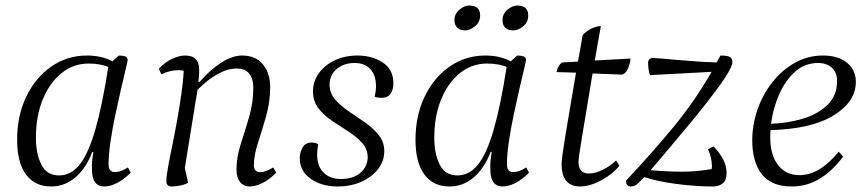

<svg xmlns="http://www.w3.org/2000/svg" viewBox="-20 -663 3131 695"><path d="M165 12Q106 12 74 -31.5Q42 -75 42 -157Q42 -244 75 -313Q108 -382 165.5 -422Q223 -462 295 -462Q348 -462 387 -441L410 -462Q424 -462 433 -459Q442 -456 442 -446Q442 -442 435 -413Q428 -384 418 -340.5Q408 -297 397.5 -247.5Q387 -198 380 -150.5Q373 -103 373 -68Q373 -40 396 -40Q417 -40 443 -57L453 -38Q427 -12 402.5 0Q378 12 358 12Q313 12 313 -49Q312 -63 313.5 -79.5Q315 -96 318 -113H314Q291 -53 252.5 -20.5Q214 12 165 12ZM110 -164Q110 -107 129.5 -67.5Q149 -28 194 -28Q237 -28 268.5 -67.5Q300 -107 325 -193.5Q350 -280 372 -421Q359 -426 341.5 -429.5Q324 -433 301 -433Q246 -433 203 -398.5Q160 -364 135 -303.5Q110 -243 110 -164Z M602 12Q582 12 582 -8Q582 -22 587.5 -53.5Q593 -85 602 -128.5Q611 -172 620 -221.5Q629 -271 636 -319Q643 -367 645 -407Q635 -409 626 -409Q595 -409 564 -394L555 -414Q577 -438 603 -450Q629 -462 650 -462Q677 -462 689 -448.5Q701 -435 701 -410Q701 -399 700.5 -389.5Q700 -380 698 -367H703Q740 -410 780.5 -436Q821 -462 856 -462Q906 -462 932 -429.5Q958 -397 958 -348Q958 -295 943.5 -243.5Q929 -192 914 -146.5Q899 -101 899 -65Q899 -40 922 -40Q943 -40 969 -57L980 -38Q954 -12 929 0Q904 12 884 12Q862 12 849 -4Q836 -20 836 -50Q836 -94 851.5 -141.5Q867 -189 882 -240.5Q897 -292 897 -347Q897 -377 882.5 -396Q868 -415 837 -415Q772 -415 695 -338L649 -55L661 -1Q647 6 630.5 9Q614 12 602 12Z M1202 12Q1144 12 1104.5 -16Q1065 -44 1065 -90Q1065 -110 1075 -128.5Q1085 -147 1108 -147Q1121 -147 1132 -141Q1130 -132 1129 -123Q1128 -114 1128 -104Q1128 -61 1151.5 -38Q1175 -15 1214 -15Q1258 -15 1284 -37Q1310 -59 1311 -93Q1311 -123 1291.5 -145Q1272 -167 1242.5 -186Q1213 -205 1183 -225Q1153 -245 1133 -270.5Q1113 -296 1113 -332Q1113 -369 1134.5 -398.5Q1156 -428 1192.5 -445Q1229 -462 1275 -462Q1326 -462 1365 -437Q1404 -412 1404 -361Q1404 -339 1394 -324Q1384 -309 1362 -309Q1357 -309 1350.5 -309.5Q1344 -310 1336 -313Q1338 -321 1339.5 -330.5Q1341 -340 1341 -350Q1341 -391 1320.5 -413Q1300 -435 1264 -435Q1224 -435 1198.5 -413Q1173 -391 1173 -357Q1173 -326 1193 -303Q1213 -280 1242.5 -260Q1272 -240 1301.5 -219.5Q1331 -199 1351 -174Q1371 -149 1371 -116Q1371 -80 1348.5 -51Q1326 -22 1288 -5Q1250 12 1202 12Z M1607 12Q1548 12 1516 -31.5Q1484 -75 1484 -157Q1484 -244 1517 -313Q1550 -382 1607.5 -422Q1665 -462 1737 -462Q1790 -462 1829 -441L1852 -462Q1866 -462 1875 -459Q1884 -456 1884 -446Q1884 -442 1877 -413Q1870 -384 1860 -340.5Q1850 -297 1839.5 -247.5Q1829 -198 1822 -150.5Q1815 -103 1815 -68Q1815 -40 1838 -40Q1859 -40 1885 -57L1895 -38Q1869 -12 1844.5 0Q1820 12 1800 12Q1755 12 1755 -49Q1754 -63 1755.5 -79.5Q1757 -96 1760 -113H1756Q1733 -53 1694.5 -20.5Q1656 12 1607 12ZM1552 -164Q1552 -107 1571.5 -67.5Q1591 -28 1636 -28Q1679 -28 1710.5 -67.5Q1742 -107 1767 -193.5Q1792 -280 1814 -421Q1801 -426 1783.5 -429.5Q1766 -433 1743 -433Q1688 -433 1645 -398.5Q1602 -364 1577 -303.5Q1552 -243 1552 -164ZM1838 -553Q1818 -553 1808.5 -563Q1799 -573 1799 -589Q1799 -614 1817.5 -628.5Q1836 -643 1852 -643Q1892 -643 1892 -607Q1892 -582 1873.5 -567.5Q1855 -553 1838 -553ZM1663 -553Q1645 -553 1635 -563Q1625 -573 1625 -590Q1625 -613 1643 -628Q1661 -643 1678 -643Q1718 -643 1718 -607Q1718 -583 1699.5 -568Q1681 -553 1663 -553Z M2080 12Q2013 12 2013 -69Q2013 -90 2026.5 -172Q2040 -254 2065 -400L1995 -402Q1997 -415 2003 -424.5Q2009 -434 2016 -437L2072 -440Q2076 -462 2080.5 -486Q2085 -510 2089 -536Q2116 -565 2155 -569Q2149 -535 2143.5 -504Q2138 -473 2133 -444L2262 -451Q2262 -437 2254 -417Q2246 -397 2232 -393L2125 -397Q2101 -252 2087.5 -171.5Q2074 -91 2074 -78Q2074 -35 2111 -35Q2134 -35 2161 -48Q2188 -61 2210 -82L2222 -63Q2196 -31 2155 -9.5Q2114 12 2080 12Z M2264 12Q2246 12 2246 -9Q2339 -108 2416 -201Q2493 -294 2556 -403L2333 -391Q2329 -401 2327.5 -413Q2326 -425 2326 -435Q2326 -453 2345 -453Q2352 -453 2375.5 -451Q2399 -449 2432.5 -446Q2466 -443 2503.5 -440.5Q2541 -438 2574 -437Q2581 -449 2588 -462Q2610 -462 2620.5 -457.5Q2631 -453 2631 -438Q2631 -422 2604.5 -382Q2578 -342 2536.5 -289Q2495 -236 2449 -182Q2409 -134 2381.5 -101.5Q2354 -69 2335 -47Q2389 -42 2444.5 -41.5Q2500 -41 2556 -51Q2557 -56 2557 -62Q2557 -90 2543 -123L2563 -133Q2610 -84 2610 -38Q2610 -11 2596.5 0.5Q2583 12 2559 12Q2498 12 2429.5 3Q2361 -6 2312 -22Q2291 1 2282 6.5Q2273 12 2264 12Z M2846 12Q2772 12 2737.5 -32.5Q2703 -77 2703 -155Q2703 -212 2722 -266.5Q2741 -321 2775.5 -365Q2810 -409 2857 -435.5Q2904 -462 2959 -462Q3015 -462 3046.5 -435.5Q3078 -409 3078 -367Q3078 -295 2998 -245.5Q2918 -196 2769 -192Q2768 -179 2768 -167Q2768 -103 2796 -66Q2824 -29 2874 -29Q2947 -29 3016 -114L3032 -96Q2991 -42 2945.5 -15Q2900 12 2846 12ZM2941 -435Q2893 -435 2857.5 -403Q2822 -371 2800 -320.5Q2778 -270 2771 -215Q2832 -217 2886.5 -233.5Q2941 -250 2975.5 -283.5Q3010 -317 3010 -370Q3010 -401 2991 -418Q2972 -435 2941 -435Z"/></svg>

Font: Petrona Light
Style: Italic
Weight: 300
Italic angle: -9°
Designer: Ringo R. Seeber
Foundry: Ringo R. Seeber
Version: Version 2.001; ttfautohint (v1.8.3)